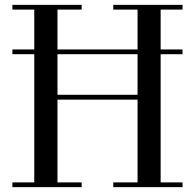

<svg xmlns="http://www.w3.org/2000/svg" viewBox="-20 -770 802 790"><path d="M31 -19.5V0H316V-19.5H216.5V-360H546V-19.5H446V0H731V-19.5H641V-547H731V-566.5H641V-730.5H731V-750H446V-730.5H546V-566.5H216.5V-730.5H316V-750H31V-730.5H121V-566.5H31V-547H121V-19.5ZM216.5 -380V-547H546V-380Z"/></svg>

Font: Bodoni* 11
Style: Regular
Weight: 400
Version: Version 2.3